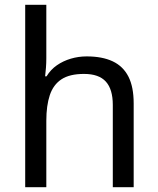

<svg xmlns="http://www.w3.org/2000/svg" viewBox="-20 -780 658 800"><path d="M173 -537Q173 -518 171.5 -498Q170 -478 168 -462H174Q191 -490 217 -508Q243 -526 275 -535.5Q307 -545 341 -545Q406 -545 449.5 -524.5Q493 -504 515 -461Q537 -418 537 -349V0H450V-343Q450 -408 421 -440Q392 -472 330 -472Q270 -472 236 -449.5Q202 -427 187.5 -383.5Q173 -340 173 -277V0H85V-760H173Z"/></svg>

Font: lgurmukhi25
Style: Book
Weight: 400
Designer: Jelle Bosma - Monotype Design Team
Foundry: Monotype Imaging Inc.
Version: Version 2.003